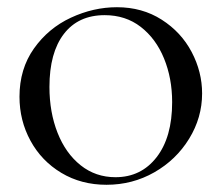

<svg xmlns="http://www.w3.org/2000/svg" viewBox="-20 -500 614 532"><path d="M34 -232Q34 -309 74 -365.5Q114 -422 176.5 -451Q239 -480 304 -480Q374 -480 428 -445.5Q482 -411 511 -356Q540 -301 540 -241Q540 -174 504 -115.5Q468 -57 407.5 -22.5Q347 12 275 12Q205 12 150 -21Q95 -54 64.5 -110Q34 -166 34 -232ZM457 -217Q457 -283 434.5 -338Q412 -393 370 -425.5Q328 -458 270 -458Q197 -458 157 -406Q117 -354 117 -259Q117 -189 139.5 -132Q162 -75 203.5 -42Q245 -9 300 -9Q371 -9 414 -64.5Q457 -120 457 -217Z"/></svg>

Font: Cormorant SC Medium
Style: Regular
Weight: 500
Designer: Christian Thalmann (Catharsis Fonts)
Foundry: Catharsis Fonts
Version: Version 4.000